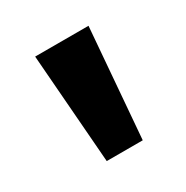

<svg xmlns="http://www.w3.org/2000/svg" viewBox="-75 -735 362 374"><g transform="rotate(-30 106.5 -548.0)"><path d="M167 -671H47L66 -425H147Z"/></g></svg>

Font: Audiowide
Style: Regular
Weight: 400
Designer: Astigmatic (AOETI)
Foundry: Astigmatic (AOETI)
Version: Version 1.002